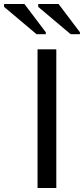

<svg xmlns="http://www.w3.org/2000/svg" viewBox="-94 -933 416 953"><path d="M92.3 0H185.5V-688H92.3ZM256.8 -763.2H302.7V-772.9L196.8 -913.1H95.7V-898.9ZM87.4 -763.2H133.3V-772.9L27.3 -913.1H-73.7V-898.9Z"/></svg>

Font: Arimo
Style: Regular
Weight: 400
Designer: Steve Matteson
Foundry: Monotype Imaging Inc.
Version: Version 1.32